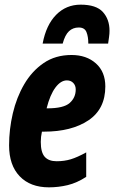

<svg xmlns="http://www.w3.org/2000/svg" viewBox="-20 -794 490 824"><path d="M190 10Q110 10 64.5 -37.5Q19 -85 19 -170Q19 -239 35 -307.5Q51 -376 84 -432.5Q117 -489 167.5 -523.5Q218 -558 287 -558Q351 -558 391.5 -522Q432 -486 432 -423Q432 -326 359.5 -277.5Q287 -229 169 -229H160Q155 -207 155 -185Q155 -140 172 -121Q189 -102 223 -102Q256 -102 284 -110.5Q312 -119 350 -140V-35Q310 -9 270.5 0.5Q231 10 190 10ZM183 -329Q253 -329 279 -352Q305 -375 305 -410Q305 -427 294.5 -438Q284 -449 267 -449Q241 -449 218 -418.5Q195 -388 180 -329ZM163 -607Q178 -687 221 -730.5Q264 -774 326 -774Q393 -774 421.5 -742.5Q450 -711 450 -662Q450 -649 448 -635Q446 -621 444 -607H359Q359 -637 351 -656.5Q343 -676 318 -676Q293 -676 276 -660Q259 -644 249 -607Z"/></svg>

Font: Noto Sans ExtraCondensed ExtraBold
Style: Italic
Weight: 800
Width: 2
Italic angle: -12°
Designer: Monotype Design Team
Foundry: Monotype Imaging Inc.
Version: Version 2.013; ttfautohint (v1.8.4.7-5d5b)